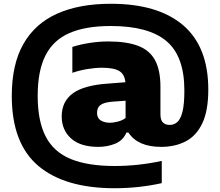

<svg xmlns="http://www.w3.org/2000/svg" viewBox="-20 -769 1168 1019"><path d="M588.5 230Q323.5 230 183 111Q42.5 -8 42.5 -260Q42.5 -428 104.5 -536.2Q166.5 -644.5 284 -696.8Q401.5 -749 568 -749Q819 -749 952.2 -634.8Q1085.5 -520.5 1085.5 -293.5Q1085.5 -182 1054 -115.2Q1022.5 -48.5 966 -19Q909.5 10.5 835 10.5Q711.5 10.5 661.5 -65.5H651Q633 -23.5 591.5 -6.5Q550 10.5 502 10.5Q407 10.5 357.2 -34.2Q307.5 -79 307.5 -151.5Q307.5 -230 366.5 -273.5Q425.5 -317 555.5 -325.5L645.5 -332.5Q641.5 -375 612.8 -392.2Q584 -409.5 521 -409.5Q486 -409.5 443.5 -402.5Q401 -395.5 364 -382.5V-520Q408 -534 458 -541.5Q508 -549 554.5 -549Q651 -549 712.2 -526Q773.5 -503 802.5 -450.2Q831.5 -397.5 831.5 -308V-162.5Q831.5 -132 844.5 -119Q857.5 -106 880.5 -106Q903 -106 920.5 -120.8Q938 -135.5 948.2 -175Q958.5 -214.5 958.5 -289Q958.5 -471 863.2 -551Q768 -631 568 -631Q435.5 -631 349.5 -594Q263.5 -557 221.8 -475.5Q180 -394 180 -260.5Q180 -126 222.8 -44Q265.5 38 355.8 75Q446 112 588.5 112Q713.5 112 838.5 85V203Q716 230 588.5 230ZM495 -170Q495 -142 514.8 -129.8Q534.5 -117.5 564 -117.5Q581 -117.5 605.8 -123.8Q630.5 -130 646.5 -143V-234.5L573 -229Q532.5 -225.5 513.8 -212Q495 -198.5 495 -170Z"/></svg>

Font: Encode Sans Semi Expanded ExtraBold
Style: Regular
Weight: 800
Width: 6
Designer: Multiple Designers
Foundry: Impallari Type
Version: Version 3.000; ttfautohint (v1.8.3) -l 8 -r 50 -G 200 -x 14 